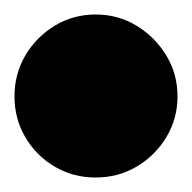

<svg xmlns="http://www.w3.org/2000/svg" viewBox="-82 -1303 265 265"><path d="M-62 -1170Q-62 -1139 -47 -1113.5Q-32 -1088 -6.5 -1073Q19 -1058 50 -1058Q81 -1058 106.5 -1073Q132 -1088 147.5 -1113.5Q163 -1139 163 -1170Q163 -1201 147.5 -1226.5Q132 -1252 106.5 -1267.5Q81 -1283 50 -1283Q19 -1283 -6.5 -1267.5Q-32 -1252 -47 -1226.5Q-62 -1201 -62 -1170Z"/></svg>

Font: Linefont Black
Style: Regular
Weight: 900
Monospace: yes
Version: Version 3.002;gftools[0.9.33]